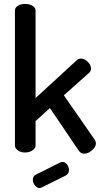

<svg xmlns="http://www.w3.org/2000/svg" viewBox="-20 -776 519 977"><path d="M107 0Q85 0 70.5 -11Q56 -22 56 -35V-722Q56 -737 70.5 -746.5Q85 -756 107 -756Q130 -756 145.5 -746.5Q161 -737 161 -722V-277L370 -469Q379 -478 392 -478Q404 -478 415.5 -470.5Q427 -463 435 -451.5Q443 -440 443 -428Q443 -422 441 -416.5Q439 -411 434 -406L305 -291L462 -65Q468 -55 468 -47Q468 -34 458.5 -22Q449 -10 435.5 -2Q422 6 409 6Q391 6 381 -9L234 -226L161 -160V-35Q161 -22 145.5 -11Q130 0 107 0ZM182 181Q168 181 157.5 167Q147 153 147 139Q147 121 162 113L286 51Q292 48 297 48Q312 48 321.5 61.5Q331 75 331 89Q331 108 315 117L194 177Q191 178 188 179.5Q185 181 182 181Z"/></svg>

Font: Dosis ExtraLight SemiBold
Style: Regular
Weight: 600
Version: Version 3.001; ttfautohint (v1.8.2)